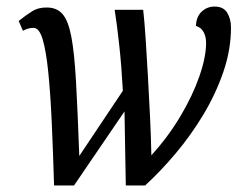

<svg xmlns="http://www.w3.org/2000/svg" viewBox="-20 -566 731 586"><path d="M145 0Q142 -103 138 -191Q134 -279 127.5 -344Q121 -409 110.5 -445Q100 -481 82 -481Q66 -481 50 -472L37 -502Q58 -519 78 -531.5Q98 -544 124 -543Q153 -543 170.5 -523.5Q188 -504 197.5 -455Q207 -406 212 -317Q217 -228 222 -90L355 -289Q351 -363 344 -427.5Q337 -492 330 -536H417Q421 -501 424.5 -448Q428 -395 431.5 -332.5Q435 -270 438 -207.5Q441 -145 442 -92Q493 -148 530.5 -211Q568 -274 588.5 -333Q609 -392 609 -435Q609 -454 601.5 -468Q594 -482 578 -487Q579 -515 595.5 -530.5Q612 -546 635 -546Q662 -546 673.5 -527Q685 -508 685 -482Q685 -414 661.5 -346Q638 -278 600 -215Q562 -152 515.5 -97Q469 -42 423 0H364Q363 -52 362 -110Q361 -168 360 -226L206 0Z"/></svg>

Font: Noto Serif Condensed
Style: Italic
Weight: 400
Width: 3
Italic angle: -12°
Designer: Monotype Design Team
Foundry: Monotype Imaging Inc.
Version: Version 2.014; ttfautohint (v1.8.4.7-5d5b)